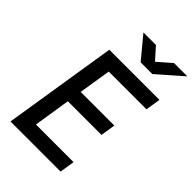

<svg xmlns="http://www.w3.org/2000/svg" viewBox="-274 -1056 1162 1162"><g transform="rotate(45 307.0 -475.0)"><path d="M50 0 166 -730H595L580 -634H257L224 -427H512L497 -332H209L172 -96H494L479 0ZM354 -810 238 -950H345L413 -874L500 -950H614L454 -810Z"/></g></svg>

Font: NKDuy Mono SemiBold
Style: Italic
Weight: 600
Italic angle: -9°
Monospace: yes
Designer: NKDuy
Foundry: NKDuy
Version: Version 2.251; ttfautohint (v1.8.4.7-5d5b)